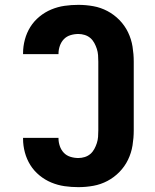

<svg xmlns="http://www.w3.org/2000/svg" viewBox="-20 -763 640 791"><path d="M303 8Q274 8 246 4Q218 0 191.5 -11Q165 -22 142.5 -40.5Q120 -59 105 -83Q90 -107 82.5 -135Q75 -163 75 -191V-195H221V-193Q221 -177 226.5 -161Q232 -145 243 -133.5Q254 -122 270 -117Q286 -112 303 -112Q316 -112 329 -116Q342 -120 352 -128.5Q362 -137 368.5 -149Q375 -161 379 -173.5Q383 -186 384 -199Q385 -212 385 -226V-509Q385 -523 384 -536Q383 -549 379 -561.5Q375 -574 368.5 -586Q362 -598 352 -606.5Q342 -615 329 -619Q316 -623 303 -623Q286 -623 270 -618Q254 -613 243 -601.5Q232 -590 226.5 -574Q221 -558 221 -542V-540H75V-544Q75 -572 82.5 -600Q90 -628 105 -652Q120 -676 142.5 -694.5Q165 -713 191.5 -724Q218 -735 246 -739Q274 -743 303 -743Q334 -743 364.5 -737.5Q395 -732 422.5 -717.5Q450 -703 472 -680.5Q494 -658 507.5 -630Q521 -602 526 -571Q531 -540 531 -509V-226Q531 -195 526 -164Q521 -133 507.5 -105Q494 -77 472 -54.5Q450 -32 422.5 -17.5Q395 -3 364.5 2.5Q334 8 303 8Z"/></svg>

Font: Iosevka Heavy Extended
Style: Regular
Weight: 900
Width: 7
Monospace: yes
Designer: Belleve Invis
Foundry: Belleve Invis
Version: Version 32.5.0; ttfautohint (v1.8.4)